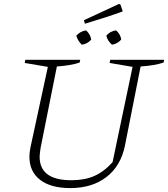

<svg xmlns="http://www.w3.org/2000/svg" viewBox="-20 -950 857 979"><path d="M338 9Q239 9 184.5 -33Q130 -75 130 -151Q130 -160 131 -171Q132 -182 135 -197L224 -609L106 -629L109 -645H389L386 -631Q342 -616 270 -611L187 -196Q185 -181 183.5 -170Q182 -159 182 -151Q182 -31 344 -31Q412 -31 461.5 -53Q511 -75 554 -123L656 -609L539 -629L542 -645H817L814 -631Q770 -616 697 -611L617 -207Q596 -104 523 -47.5Q450 9 338 9ZM413 -829 408 -847 587 -930 594 -927 606 -892Q565 -877 519 -862Q473 -847 413 -829ZM397 -722Q376 -743 369 -768Q391 -792 419 -795Q441 -776 445 -748Q426 -726 397 -722ZM551 -722Q529 -741 522 -768Q542 -792 572 -795Q595 -775 598 -748Q578 -726 551 -722Z"/></svg>

Font: Piazzolla ExtraLight
Style: Italic
Weight: 200
Italic angle: -11.3°
Designer: Juan Pablo del Peral
Foundry: Huerta Tipografica
Version: Version 1.330